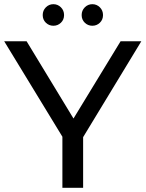

<svg xmlns="http://www.w3.org/2000/svg" viewBox="-24 -897 695 917"><path d="M267 -788.5Q252 -774 231 -774Q210 -774 195 -788.5Q180 -803 180 -825Q180 -847 195 -862Q210 -877 231 -877Q252 -877 267 -862Q282 -847 282 -825Q282 -803 267 -788.5ZM453 -788.5Q438 -774 417 -774Q396 -774 381 -788.5Q366 -803 366 -825Q366 -847 381 -862Q396 -877 417 -877Q438 -877 453 -862Q468 -847 468 -825Q468 -803 453 -788.5ZM651 -700 373 -242V0H274V-244L-4 -700H103L327 -331L552 -700Z"/></svg>

Font: Montserrat
Style: Regular
Weight: 500
Designer: Julieta Ulanovsky
Foundry: Julieta Ulanovsky
Version: Version 7.200;PS 007.200;hotconv 1.0.88;makeotf.lib2.5.64775